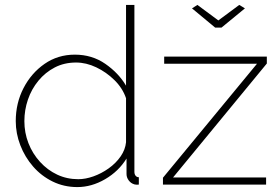

<svg xmlns="http://www.w3.org/2000/svg" viewBox="-20 -750 1138 780"><path d="M44 -258Q44 -331 75.5 -392Q107 -453 161 -490.5Q215 -528 284 -528Q354 -528 408 -490.5Q462 -453 492 -402V-730H526V-52Q526 -42 531 -36Q536 -30 544 -30V0Q532 1 526 -1Q512 -5 503 -17Q494 -29 494 -43V-106Q462 -54 407 -22Q352 10 294 10Q240 10 194 -12.5Q148 -35 114.5 -73.5Q81 -112 62.5 -160Q44 -208 44 -258ZM492 -172V-351Q478 -392 445 -424.5Q412 -457 371 -476.5Q330 -496 289 -496Q241 -496 202.5 -476Q164 -456 136 -422Q108 -388 93.5 -345.5Q79 -303 79 -258Q79 -211 95.5 -168.5Q112 -126 142.5 -92.5Q173 -59 212.5 -40.5Q252 -22 298 -22Q327 -22 359.5 -33.5Q392 -45 421.5 -66Q451 -87 470 -114.5Q489 -142 492 -172ZM642 -28 1024 -491H647V-520H1064V-492L683 -29H1061V0H642ZM782 -730 867 -667 952 -730 975 -716 880 -638H854L760 -716Z"/></svg>

Font: Raleway Thin ExtraLight
Style: Regular
Weight: 250
Version: Version 4.026